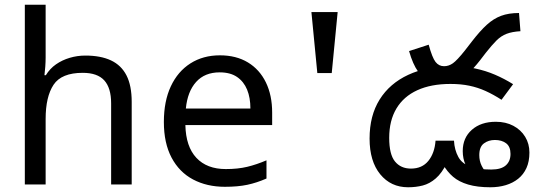

<svg xmlns="http://www.w3.org/2000/svg" viewBox="-20 -780 2288 812"><path d="M173 -537Q173 -518 171.5 -498Q170 -478 168 -462H174Q191 -490 217 -508Q243 -526 275 -535.5Q307 -545 341 -545Q406 -545 449.5 -524.5Q493 -504 515 -461Q537 -418 537 -349V0H450V-343Q450 -408 421 -440Q392 -472 330 -472Q240 -472 206.5 -421.5Q173 -371 173 -277V0H85V-760H173Z M910 -546Q979 -546 1028.5 -516Q1078 -486 1104.5 -431.5Q1131 -377 1131 -304V-251H764Q766 -160 810.5 -112.5Q855 -65 935 -65Q986 -65 1025.5 -74.5Q1065 -84 1107 -102V-25Q1066 -7 1026 1.5Q986 10 931 10Q855 10 796.5 -21Q738 -52 705.5 -113.5Q673 -175 673 -264Q673 -352 702.5 -415Q732 -478 785.5 -512Q839 -546 910 -546ZM909 -474Q846 -474 809.5 -433.5Q773 -393 766 -321H1039Q1039 -367 1025 -401Q1011 -435 982.5 -454.5Q954 -474 909 -474Z M1322 -471 1297 -729H1408L1383 -471Z M1852 -425Q1823 -425 1796.5 -436Q1770 -447 1748 -477.5Q1726 -508 1710 -564L1793 -591Q1808 -536 1822 -518Q1836 -500 1858 -500Q1878 -500 1895.5 -512.5Q1913 -525 1945 -565L1976 -605Q2010 -649 2038.5 -675Q2067 -701 2099 -713Q2131 -725 2175 -725L2181 -648Q2146 -646 2122.5 -637Q2099 -628 2079.5 -608.5Q2060 -589 2034 -556L2011 -526Q1983 -490 1958 -468Q1933 -446 1907.5 -435.5Q1882 -425 1852 -425ZM2054 12Q1999 12 1960 0.5Q1921 -11 1896 -32.5Q1871 -54 1854 -84L1870 -91Q1849 -48 1823 -25.5Q1797 -3 1768 4.5Q1739 12 1706 12Q1633 12 1588 -43Q1543 -98 1543 -194Q1543 -291 1585.5 -359Q1628 -427 1706.5 -463.5Q1785 -500 1891 -500Q1944 -500 1989 -490.5Q2034 -481 2073.5 -464Q2113 -447 2150 -424L2101 -358Q2067 -380 2034 -395Q2001 -410 1965 -417.5Q1929 -425 1885 -425Q1803 -425 1745 -398.5Q1687 -372 1656.5 -321Q1626 -270 1626 -197Q1626 -127 1650.5 -97Q1675 -67 1718 -67Q1765 -67 1791.5 -99.5Q1818 -132 1822 -185H1900Q1902 -146 1918.5 -116Q1935 -86 1971 -76Q1988 -69 2009.5 -66Q2031 -63 2058 -63Q2099 -63 2119 -80.5Q2139 -98 2139 -129Q2139 -160 2120.5 -174Q2102 -188 2073 -188Q2046 -188 2026.5 -173.5Q2007 -159 2007 -124Q2007 -99 2017 -79Q2027 -59 2041 -46L1975 -35Q1961 -57 1949 -83Q1937 -109 1937 -141Q1937 -197 1975.5 -231Q2014 -265 2077 -265Q2119 -265 2151 -248Q2183 -231 2201 -201.5Q2219 -172 2219 -135Q2219 -97 2206.5 -69.5Q2194 -42 2171.5 -24Q2149 -6 2119 3Q2089 12 2054 12Z"/></svg>

Font: telugu15
Style: Book
Weight: 400
Designer: Jelle Bosma - Monotype Design Team
Foundry: Monotype Imaging Inc.
Version: Version 2.003